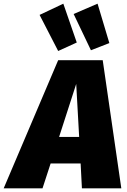

<svg xmlns="http://www.w3.org/2000/svg" viewBox="-83 -1023 692 1043"><path d="M362 0 355 -135H192L148 0H-63L233 -696H475L576 0ZM238 -279H347L331 -567ZM261 -1003 334 -792 233 -746 132 -942ZM447 -1003 511 -789 411 -750 317 -947Z"/></svg>

Font: Fira Sans Black
Style: Italic
Weight: 900
Italic angle: -8°
Designer: Carrois Corporate & Edenspiekermann AG
Foundry: Carrois Corporate GbR & Edenspiekermann AG
Version: Version 4.203